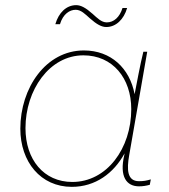

<svg xmlns="http://www.w3.org/2000/svg" viewBox="-20 -721 658 746"><path d="M520 3C535 3 547 1 562 -3L566 -24C549 -19 538 -17 520 -17C474 -17 472 -62 482 -118L552 -520H537C525 -473 510 -390 503 -355C484 -456 411 -525 306 -525C158 -525 59 -379 59 -221C59 -92 138 5 259 5C351 5 422 -48 464 -125L463 -119C443 -34 472 3 520 3ZM304 -506C418 -506 490 -417 490 -297C490 -144 395 -14 261 -14C150 -14 79 -101 79 -223C79 -371 172 -506 304 -506ZM195 -627H213C225 -667 251 -683 274 -683C295 -683 311 -666 329 -650C356 -626 375 -616 393 -616C430 -616 461 -645 474 -690H456C445 -654 422 -634 395 -634C374 -634 358 -651 340 -667C313 -691 294 -701 276 -701C238 -701 208 -672 195 -627Z"/></svg>

Font: Fixel Text 20240404 Thin
Style: Italic
Weight: 100
Width: 4
Italic angle: -10°
Designer: AlfaBravo + MacPaw
Foundry: Kyrylo Tkachov, Marchela Mozhyna, Serhii Makarenko, Maria Weinstein, Zakhar Kryvoshyya
Version: Version 1.211;Glyphs 3.2 (3225)